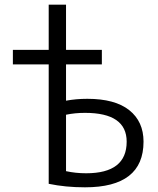

<svg xmlns="http://www.w3.org/2000/svg" viewBox="-20 -790 673 820"><path d="M262 -300V-59Q303 -50 348 -50Q521 -50 521 -185Q521 -308 343 -308Q300 -308 262 -300ZM262 -360Q305 -368 353 -368Q471 -368 532 -319.5Q593 -271 593 -185Q593 10 343 10Q260 10 188 -5V-515H35V-577H188V-770H262V-577H415V-515H262Z"/></svg>

Font: M PLUS 1p
Style: Regular
Weight: 400
Version: Version 1.062